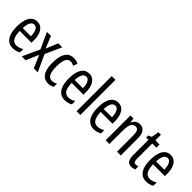

<svg xmlns="http://www.w3.org/2000/svg" viewBox="183 -1843 2937 2937"><g transform="rotate(45 1651.5 -375.0)"><path d="M215 -546Q270 -546 306 -514.5Q342 -483 360 -429.5Q378 -376 378 -309V-253H123Q125 -156 154 -107.5Q183 -59 242 -59Q271 -59 299.5 -68Q328 -77 358 -96V-24Q330 -7 299 1.5Q268 10 233 10Q165 10 123 -26.5Q81 -63 62 -125Q43 -187 43 -265Q43 -356 62.5 -418.5Q82 -481 120.5 -513.5Q159 -546 215 -546ZM215 -480Q174 -480 151 -440Q128 -400 124 -317H302Q302 -361 293 -398Q284 -435 264.5 -457.5Q245 -480 215 -480Z M547 -277 428 -537H515L594 -343L675 -537H761L641 -273L766 0H680L592 -207L505 0H420Z M998 10Q939 10 899 -20.5Q859 -51 839.5 -112.5Q820 -174 820 -265Q820 -353 839.5 -416Q859 -479 899 -513Q939 -547 1000 -547Q1032 -547 1057 -540.5Q1082 -534 1103 -522L1078 -455Q1059 -465 1041 -470Q1023 -475 1006 -475Q972 -475 949 -451.5Q926 -428 914.5 -381.5Q903 -335 903 -266Q903 -198 914.5 -152Q926 -106 949.5 -83.5Q973 -61 1007 -61Q1029 -61 1051.5 -67.5Q1074 -74 1097 -86V-18Q1076 -5 1048.5 2.5Q1021 10 998 10Z M1339 -546Q1394 -546 1430 -514.5Q1466 -483 1484 -429.5Q1502 -376 1502 -309V-253H1247Q1249 -156 1278 -107.5Q1307 -59 1366 -59Q1395 -59 1423.5 -68Q1452 -77 1482 -96V-24Q1454 -7 1423 1.5Q1392 10 1357 10Q1289 10 1247 -26.5Q1205 -63 1186 -125Q1167 -187 1167 -265Q1167 -356 1186.5 -418.5Q1206 -481 1244.5 -513.5Q1283 -546 1339 -546ZM1339 -480Q1298 -480 1275 -440Q1252 -400 1248 -317H1426Q1426 -361 1417 -398Q1408 -435 1388.5 -457.5Q1369 -480 1339 -480Z M1688 0H1607V-760H1688Z M1967 -546Q2022 -546 2058 -514.5Q2094 -483 2112 -429.5Q2130 -376 2130 -309V-253H1875Q1877 -156 1906 -107.5Q1935 -59 1994 -59Q2023 -59 2051.5 -68Q2080 -77 2110 -96V-24Q2082 -7 2051 1.5Q2020 10 1985 10Q1917 10 1875 -26.5Q1833 -63 1814 -125Q1795 -187 1795 -265Q1795 -356 1814.5 -418.5Q1834 -481 1872.5 -513.5Q1911 -546 1967 -546ZM1967 -480Q1926 -480 1903 -440Q1880 -400 1876 -317H2054Q2054 -361 2045 -398Q2036 -435 2016.5 -457.5Q1997 -480 1967 -480Z M2432 -547Q2497 -547 2530 -502Q2563 -457 2563 -364V0H2482V-348Q2482 -411 2466 -443Q2450 -475 2414 -475Q2362 -475 2339 -429Q2316 -383 2316 -279V0H2235V-537H2300L2309 -464H2314Q2326 -491 2343.5 -509.5Q2361 -528 2384 -537.5Q2407 -547 2432 -547Z M2823 -62Q2835 -62 2847 -65Q2859 -68 2871 -72V-6Q2855 1 2837 5.5Q2819 10 2796 10Q2761 10 2738 -6Q2715 -22 2704 -53.5Q2693 -85 2693 -133V-469H2643V-513L2697 -535L2719 -658H2774V-537H2864V-469H2774V-143Q2774 -103 2784 -82.5Q2794 -62 2823 -62Z M3100 -546Q3155 -546 3191 -514.5Q3227 -483 3245 -429.5Q3263 -376 3263 -309V-253H3008Q3010 -156 3039 -107.5Q3068 -59 3127 -59Q3156 -59 3184.5 -68Q3213 -77 3243 -96V-24Q3215 -7 3184 1.5Q3153 10 3118 10Q3050 10 3008 -26.5Q2966 -63 2947 -125Q2928 -187 2928 -265Q2928 -356 2947.5 -418.5Q2967 -481 3005.5 -513.5Q3044 -546 3100 -546ZM3100 -480Q3059 -480 3036 -440Q3013 -400 3009 -317H3187Q3187 -361 3178 -398Q3169 -435 3149.5 -457.5Q3130 -480 3100 -480Z"/></g></svg>

Font: Noto Sans ExtraCondensed
Style: Regular
Weight: 400
Width: 2
Designer: Monotype Design Team
Foundry: Monotype Imaging Inc.
Version: Version 2.013